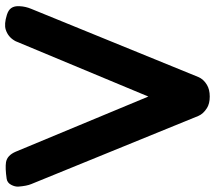

<svg xmlns="http://www.w3.org/2000/svg" viewBox="-64 -734 828 739"><g transform="rotate(90 349.5 -365.0)"><path d="M605 25.4Q627.4 28.8 668.5 22.9Q684.1 20.5 691.9 5.4Q699.7 -9.3 698.7 -22.9Q696.3 -54.2 689 -71.8L426.8 -714.8Q418.9 -733.9 396.5 -748Q379.4 -758.8 352.1 -758.8Q325.2 -758.8 307.1 -748Q285.2 -734.9 276.9 -714.8L14.6 -71.8Q5.4 -49.8 4.4 -27.3Q2.9 -6.8 11.7 5.4Q19 16.1 37.6 22Q73.2 33.2 94.7 26.4Q122.1 17.6 136.7 -7.3Q138.7 -10.3 139.2 -11.7L352.1 -522.5L564.5 -11.7Q578.6 21 605 25.4Z"/></g></svg>

Font: Comic Relief
Style: Bold
Weight: 700
Designer: Jeff Davis
Foundry: Loudifier
Version: Version 1.200; ttfautohint (v1.8.4.7-5d5b)